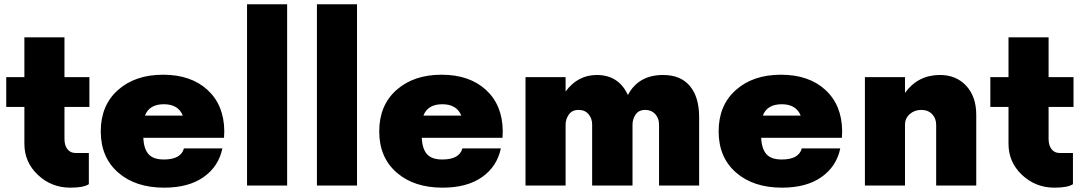

<svg xmlns="http://www.w3.org/2000/svg" viewBox="-20 -856 4992 886"><path d="M392.5 -362.5H277.5V-215Q277.5 -185 291.2 -167.5Q305 -150 328.8 -150H390V-6.2Q366.2 10 305 10Q217.5 10 155 -48.8Q92.5 -107.5 92.5 -192.5V-362.5H8.8V-500H92.5V-683.8H277.5V-500H392.5Z M1015 -251.2 1013.8 -220H641.2Q643.8 -168.8 665.6 -144.4Q687.5 -120 736.2 -120Q815 -120 828.8 -171.2H1006.2Q988.8 -87.5 919.4 -38.8Q850 10 737.5 10Q605 10 525 -60Q445 -130 445 -250Q445 -370 524.4 -440.6Q603.8 -511.2 732.5 -511.2Q861.2 -511.2 937.5 -441.2Q1013.8 -371.2 1015 -251.2ZM736.2 -375Q668.8 -375 648.8 -322.5H823.8Q802.5 -375 736.2 -375Z M1120 0V-836.2H1305V0Z M1442.5 0V-836.2H1627.5V0Z M2300 -251.2 2298.8 -220H1926.2Q1928.8 -168.8 1950.6 -144.4Q1972.5 -120 2021.2 -120Q2100 -120 2113.8 -171.2H2291.2Q2273.8 -87.5 2204.4 -38.8Q2135 10 2022.5 10Q1890 10 1810 -60Q1730 -130 1730 -250Q1730 -370 1809.4 -440.6Q1888.8 -511.2 2017.5 -511.2Q2146.2 -511.2 2222.5 -441.2Q2298.8 -371.2 2300 -251.2ZM2021.2 -375Q1953.8 -375 1933.8 -322.5H2108.8Q2087.5 -375 2021.2 -375Z M3040 -510Q3121.2 -510 3163.8 -458.8Q3206.2 -407.5 3206.2 -316.2V0H3021.2V-281.2Q3021.2 -310 3003.8 -329.4Q2986.2 -348.8 2957.5 -348.8Q2927.5 -348.8 2913.1 -327.5Q2898.8 -306.2 2898.8 -281.2V0H2712.5V-281.2Q2712.5 -310 2695.6 -329.4Q2678.8 -348.8 2650 -348.8Q2620 -348.8 2605 -327.5Q2590 -306.2 2590 -281.2V0H2405V-500H2590V-433.8Q2646.2 -510 2733.8 -510Q2835 -510 2877.5 -417.5Q2926.2 -510 3040 -510Z M3866.2 -251.2 3865 -220H3492.5Q3495 -168.8 3516.9 -144.4Q3538.8 -120 3587.5 -120Q3666.2 -120 3680 -171.2H3857.5Q3840 -87.5 3770.6 -38.8Q3701.2 10 3588.8 10Q3456.2 10 3376.2 -60Q3296.2 -130 3296.2 -250Q3296.2 -370 3375.6 -440.6Q3455 -511.2 3583.8 -511.2Q3712.5 -511.2 3788.8 -441.2Q3865 -371.2 3866.2 -251.2ZM3587.5 -375Q3520 -375 3500 -322.5H3675Q3653.8 -375 3587.5 -375Z M4317.5 -510Q4392.5 -510 4438.8 -460Q4485 -410 4485 -326.2V0H4300V-280Q4300 -310 4281.2 -329.4Q4262.5 -348.8 4231.2 -348.8Q4200 -348.8 4178.1 -329.4Q4156.2 -310 4156.2 -280V0H3971.2V-500H4156.2V-427.5Q4216.2 -510 4317.5 -510Z M4933.8 -362.5H4818.8V-215Q4818.8 -185 4832.5 -167.5Q4846.2 -150 4870 -150H4931.2V-6.2Q4907.5 10 4846.2 10Q4758.8 10 4696.2 -48.8Q4633.8 -107.5 4633.8 -192.5V-362.5H4550V-500H4633.8V-683.8H4818.8V-500H4933.8Z"/></svg>

Font: Now Alt Black
Style: Regular
Weight: 900
Designer: Alfredo Marco Pradil
Foundry: Alfredo Marco Pradil
Version: Version 1.002;PS 001.002;hotconv 1.0.88;makeotf.lib2.5.64775